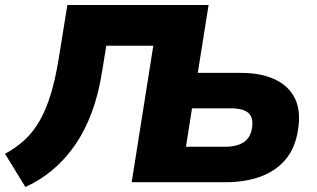

<svg xmlns="http://www.w3.org/2000/svg" viewBox="-24 -725 1261 764"><path d="M77 19 -4 -113Q42 -138 76 -170Q110 -202 135 -246.5Q160 -291 178 -350Q196 -409 209 -488L244 -705H806L763 -435H934Q1015 -435 1070 -409Q1125 -383 1149.5 -333.5Q1174 -284 1162 -209Q1151 -136 1112 -90Q1073 -44 1012 -22Q951 0 874 0H500L586 -543H399L382 -439Q368 -350 341 -277.5Q314 -205 275 -148.5Q236 -92 186.5 -50Q137 -8 77 19ZM716 -141H870Q920 -141 947 -160Q974 -179 979 -217Q985 -257 964.5 -275.5Q944 -294 894 -294H740Z"/></svg>

Font: Nunito Sans 6pt Black
Style: Italic
Weight: 900
Italic angle: -9°
Version: Version 3.101;gftools[0.9.27]